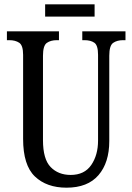

<svg xmlns="http://www.w3.org/2000/svg" viewBox="-20 -859 613 889"><path d="M288 10Q196 10 141.5 -42Q87 -94 87 -216V-605Q87 -649 69 -661Q51 -673 23 -673H12V-714H253V-673H243Q215 -673 197 -660.5Q179 -648 179 -601V-210Q179 -122 214.5 -85.5Q250 -49 307 -49Q371 -49 402.5 -95Q434 -141 434 -208V-605Q434 -649 417 -661Q400 -673 371 -673H361V-714H561V-673H550Q522 -673 504 -660.5Q486 -648 486 -601V-206Q486 -106 436 -48Q386 10 288 10ZM189 -782V-839H418V-782Z"/></svg>

Font: Noto Serif Thai ExtraCondensed
Style: Regular
Weight: 400
Width: 2
Designer: Monotype Design Team
Foundry: Monotype Imaging Inc.
Version: Version 2.002; ttfautohint (v1.8.4.7-5d5b)